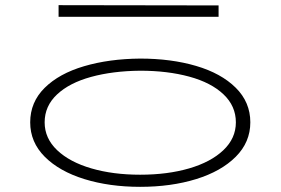

<svg xmlns="http://www.w3.org/2000/svg" viewBox="-20 -711 1087 744"><path d="M97 -237Q97 -315 153 -370.5Q209 -426 306 -454.5Q403 -483 523 -484Q643 -484 740 -455.5Q837 -427 893.5 -371Q950 -315 950 -237Q950 -160 893.5 -103.5Q837 -47 740 -17Q643 13 523 13Q404 13 307 -17Q210 -47 153.5 -103.5Q97 -160 97 -237ZM894 -237Q894 -300 846 -345.5Q798 -391 713.5 -414Q629 -437 523 -437Q417 -436 333 -413Q249 -390 201 -345Q153 -300 153 -237Q153 -175 201.5 -129Q250 -83 334 -58.5Q418 -34 523 -34Q629 -34 713 -58.5Q797 -83 845.5 -129Q894 -175 894 -237ZM827 -646H207V-691L827 -690Z"/></svg>

Font: BioRhyme Expanded Light
Style: Regular
Weight: 300
Width: 7
Designer: Aoife Mooney
Foundry: Aoife Mooney Type
Version: Version 1.000